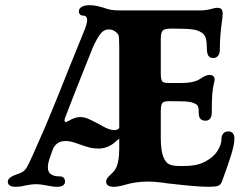

<svg xmlns="http://www.w3.org/2000/svg" viewBox="-20 -708 931 738"><path d="M10 -10Q10 -27 50 -40Q70 -46 79 -58.5Q88 -71 106 -112L128 -162Q161 -233 251 -460L303 -588Q315 -617 315 -631Q315 -648 299 -648Q292 -648 287.5 -652.5Q283 -657 283 -664Q283 -675 294 -681.5Q305 -688 323 -688Q340 -688 353 -685Q366 -682 376 -679Q390 -674 403 -671Q416 -668 438 -668Q469 -668 478.5 -653.5Q488 -639 488 -602L487 -531Q487 -522 480 -515Q473 -508 465 -508Q458 -508 453 -514Q448 -520 448 -531Q448 -558 433.5 -576.5Q419 -595 397 -595Q380 -595 367 -579Q354 -563 337 -526Q325 -496 294 -418.5Q263 -341 229 -252L228 -245Q228 -239 233 -239Q235 -239 243 -243Q268 -258 288 -258Q304 -258 319 -251.5Q334 -245 364 -229L380 -220Q403 -208 419 -208Q428 -208 431 -210Q448 -219 448 -249Q448 -255 453 -255Q466 -255 509 -213Q483 -182 465.5 -166Q448 -150 448 -161Q448 -175 442 -175Q436 -175 426 -165Q396 -137 359 -137Q339 -137 324 -141Q309 -145 286 -153Q253 -166 234 -166Q214 -166 202 -158Q190 -150 183 -134Q173 -107 168.5 -92.5Q164 -78 164 -64Q164 -30 210 -30Q220 -30 225 -24.5Q230 -19 230 -10Q230 -1 222.5 4.5Q215 10 200 10Q182 10 160 5Q150 3 139 1.5Q128 0 119 0Q109 0 98 1.5Q87 3 77 5Q59 10 40 10Q10 10 10 -10ZM388 -10Q388 -17 392 -22.5Q396 -28 404 -36Q411 -42 418 -50Q429 -63 433.6 -85Q438.3 -107 438.3 -140V-528Q438.3 -586 428 -608Q419 -628 398 -628H396Q388 -628 383 -634Q378 -640 378 -648Q378 -656 385.5 -662Q393 -668 408 -668H751Q774 -668 797 -675Q801 -676 805.5 -677Q810 -678 815 -678Q831 -678 834 -668Q836 -660 836 -656Q836 -646 833 -625Q830 -604 827.5 -576Q825 -548 825 -518Q825 -502 818 -493.5Q811 -485 800 -485Q786 -485 780.5 -494.5Q775 -504 775 -525Q775 -544 772 -557.5Q769 -571 760 -579Q746 -591 722.5 -594.5Q699 -598 649 -598H638Q613 -598 605.5 -590.5Q598 -583 598 -558V-429Q598 -403 603 -396Q608 -389 628 -389H677Q718 -389 741 -400L753 -407Q760 -412 768.5 -416Q777 -420 785 -420Q805 -420 805 -401L803 -390L802 -386Q798 -371 796 -346.5Q794 -322 794 -274Q794 -260 787.5 -252Q781 -244 771 -244Q757 -244 750.5 -251Q744 -258 744 -274Q744 -293 740.5 -300Q737 -307 724 -312Q711.4 -317 694.2 -318Q677 -319 628 -319Q609 -319 603.5 -311.5Q598 -304 598 -279V-180Q598 -131 607 -107Q616 -83 630.5 -76.5Q645 -70 668 -70H688Q739 -70 771 -88Q803 -106 817 -129.5Q831 -153 831 -171Q831 -187 838.5 -195Q846 -203 857 -203Q881 -203 881 -175Q881 -153 868.5 -112.5Q856 -72 833 -10Q828 3 817.5 6.5Q807.1 10 783 10Q740 10 653 0L625 -3Q580 -10 547 -10Q501 -10 458 3Q434 10 418 10Q388 10 388 -10Z"/></svg>

Font: Raigarh
Style: Regular
Weight: 400
Designer: jaikishan Patel
Foundry: MagicType
Version: Version 1.000;FEAKit 1.0